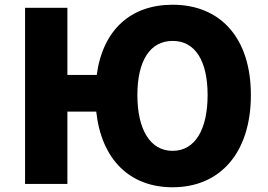

<svg xmlns="http://www.w3.org/2000/svg" viewBox="-20 -778 1133 812"><path d="M710 -140C614 -140 561 -232 561 -376C561 -520 614 -605 710 -605C806 -605 858 -520 858 -376C858 -232 806 -140 710 -140ZM710 14C911 14 1041 -132 1041 -376C1041 -619 911 -758 710 -758C533 -758 415 -652 389 -461H265V-745H86V0H265V-306H387C409 -104 528 14 710 14Z"/></svg>

Font: Source Han Sans HK Heavy
Style: Regular
Weight: 900
Designer: Ryoko NISHIZUKA 西塚涼子 (kana, bopomofo & ideographs); Paul D. Hunt (Latin, Greek & Cyrillic); Sandoll Communications 산돌커뮤니
Foundry: Adobe
Version: Version 2.000;hotconv 1.0.107;makeotfexe 2.5.65593